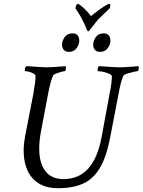

<svg xmlns="http://www.w3.org/2000/svg" viewBox="-20 -991 751 1011"><path d="M284.2 0Q199.2 0 151.9 -51.8Q104.5 -103.5 104.5 -201.2Q104.5 -219.7 107.9 -245.6Q111.3 -271.5 118.2 -304.7L156.2 -500Q161.1 -528.3 164.1 -550.8Q167 -573.2 167 -589.8Q167 -597.7 156.7 -603.5Q146.5 -609.4 133.8 -612.8Q121.1 -616.2 112.3 -616.2Q110.4 -616.2 110.4 -621.1Q110.4 -634.8 118.2 -642.6Q126 -642.6 145 -641.1Q164.1 -639.6 186 -638.2Q208 -636.7 223.6 -636.7Q248 -636.7 284.2 -639.6Q321.3 -642.6 327.1 -642.6V-639.6Q327.1 -616.2 320.3 -616.2Q315.4 -616.2 301.3 -612.3Q287.1 -608.4 274.4 -603.5Q261.7 -598.6 259.8 -593.8Q246.1 -564.5 234.4 -502.9L194.3 -291Q190.4 -269.5 188.5 -248.5Q186.5 -227.5 186.5 -208Q186.5 -132.8 218.8 -90.3Q251 -47.9 314.5 -47.9Q473.6 -47.9 514.6 -267.6L557.6 -500Q564.5 -534.2 566.9 -556.2Q569.3 -578.1 569.3 -587.9Q569.3 -595.7 555.7 -602.1Q542 -608.4 524.9 -612.3Q507.8 -616.2 496.1 -616.2Q494.1 -616.2 494.1 -622.1Q494.1 -638.7 501 -642.6Q508.8 -642.6 527.8 -641.1Q546.9 -639.6 568.8 -638.2Q590.8 -636.7 606.4 -636.7Q635.7 -636.7 664.6 -639.2Q693.4 -641.6 710.9 -642.6Q710.9 -616.2 704.1 -616.2Q699.2 -616.2 682.6 -612.3Q666 -608.4 650.4 -603.5Q634.8 -598.6 630.9 -593.8Q627 -588.9 619.6 -564.9Q612.3 -541 604.5 -498L560.5 -269.5Q541 -166 506.3 -107.4Q471.7 -48.8 418 -24.4Q364.3 0 284.2 0ZM342.8 -717.8Q324.2 -717.8 315.4 -729Q306.6 -740.2 306.6 -755.9Q306.6 -776.4 320.8 -795.9Q335 -815.4 362.3 -815.4Q380.9 -815.4 389.2 -804.2Q397.5 -793 397.5 -777.3Q397.5 -756.8 383.3 -737.3Q369.1 -717.8 342.8 -717.8ZM506.8 -717.8Q488.3 -717.8 479.5 -729Q470.7 -740.2 470.7 -755.9Q470.7 -776.4 484.9 -795.9Q499 -815.4 526.4 -815.4Q544.9 -815.4 553.2 -804.2Q561.5 -793 561.5 -777.3Q561.5 -756.8 547.4 -737.3Q533.2 -717.8 506.8 -717.8ZM444.3 -826.2Q440.4 -826.2 437.5 -835Q427.7 -859.4 414.1 -885.7Q410.2 -893.6 404.8 -903.3Q399.4 -913.1 392.6 -923.8Q385.7 -934.6 381.8 -940.4Q377.9 -946.3 377 -948.2Q381.8 -970.7 389.6 -970.7Q394.5 -970.7 407.2 -960.4Q419.9 -950.2 434.6 -935.1Q449.2 -919.9 459 -906.2Q540 -970.7 555.7 -970.7Q563.5 -970.7 558.6 -948.2Q548.8 -938.5 531.7 -922.4Q514.6 -906.2 497.1 -888.7Q492.2 -882.8 481.4 -869.6Q470.7 -856.4 454.1 -835Q448.2 -826.2 444.3 -826.2Z"/></svg>

Font: Crimson Text
Style: Italic
Weight: 400
Italic angle: -11°
Designer: Sebastian Kosch
Foundry: Sebastian Kosch
Version: Version 1.100; ttfautohint (v1.8.4)